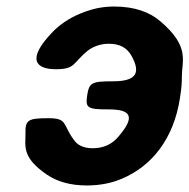

<svg xmlns="http://www.w3.org/2000/svg" viewBox="-20 -558 580 588"><path d="M325 -309C261 -309 253 -305 247 -266C241 -227 248 -223 312 -223C376 -223 399 -205 343 -140C325 -118 299 -104 264 -104C237 -104 217 -113 206 -130C171 -177 188 -196 128 -196C67 -196 57 -191 58 -150C59 -113 44 -77 124 -23C155 -2 195 10 246 10C285 10 322 3 354 -11C446 -50 512 -134 531 -257L533 -271C536 -290 537 -308 537 -325C537 -372 562 -415 472 -492C439 -521 392 -538 330 -538C299 -538 271 -533 243 -523C206 -510 170 -490 141 -460C59 -375 91 -346 151 -346C212 -346 202 -365 249 -403C266 -416 289 -424 313 -424C348 -424 368 -411 381 -390C417 -328 389 -309 325 -309Z"/></svg>

Font: Asimov Print
Style: AIt
Weight: 500
Designer: Google
Version: Version 2.000980: 2014